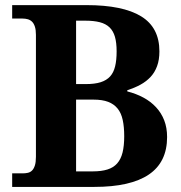

<svg xmlns="http://www.w3.org/2000/svg" viewBox="-20 -734 712 754"><path d="M606 -532.2Q606 -499 596.9 -474.4Q587.9 -449.7 571.3 -431.9Q554.7 -414.1 531.5 -401.4Q508.3 -388.7 480 -379.9V-375Q514.6 -366.2 543.2 -350.8Q571.8 -335.4 592.5 -313.2Q613.3 -291 624.8 -261.7Q636.2 -232.4 636.2 -195.8Q636.2 -97.2 564.5 -48.6Q492.7 0 350.1 0H27.8V-53.2H68.8Q80.1 -53.2 89.6 -55.4Q99.1 -57.6 106 -64.5Q112.8 -71.3 116.9 -84Q121.1 -96.7 121.1 -118.2V-597.2Q121.1 -617.2 116.9 -629.6Q112.8 -642.1 105.7 -648.9Q98.6 -655.8 89.1 -658.4Q79.6 -661.1 68.8 -661.1H27.8V-713.9H319.8Q462.4 -713.9 534.2 -669.9Q606 -626 606 -532.2ZM278.8 -61H345.2Q378.4 -61 401.9 -68.4Q425.3 -75.7 439.9 -92Q454.6 -108.4 461.2 -134.8Q467.8 -161.1 467.8 -199.2Q467.8 -235.8 461.9 -262.9Q456.1 -290 441.9 -307.6Q427.7 -325.2 404.8 -334Q381.8 -342.8 347.2 -342.8H278.8ZM278.8 -403.8H316.9Q352.1 -403.8 375.2 -411.1Q398.4 -418.5 412.4 -433.8Q426.3 -449.2 432.1 -473.6Q438 -498 438 -532.2Q438 -566.4 431.4 -589.4Q424.8 -612.3 410.2 -626.5Q395.5 -640.6 372.1 -646.7Q348.6 -652.8 314.9 -652.8H278.8Z"/></svg>

Font: Droid Serif
Style: Bold
Weight: 700
Designer: Monotype Design team
Foundry: Monotype Imaging Inc.
Version: Version 1.03